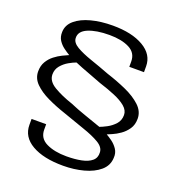

<svg xmlns="http://www.w3.org/2000/svg" viewBox="-145 -799 979 1057"><g transform="rotate(20 344.5 -270.5)"><path d="M341 139Q226 139 158.5 100Q91 61 91 -9.5V-44H176.5V-12.5Q176.5 38.5 223.5 61.2Q270.5 84 341 84Q390 84 428.2 76.2Q466.5 68.5 488 50.2Q509.5 32 507.5 0.5Q506.5 -29.5 470.2 -51Q434 -72.5 375.8 -92.2Q317.5 -112 249.5 -136.5Q194 -155 145.2 -178.2Q96.5 -201.5 66 -231.8Q35.5 -262 35.5 -302.5Q35.5 -336 50 -360.2Q64.5 -384.5 86.2 -401.2Q108 -418 129.8 -428.5Q151.5 -439 165.5 -445Q148.5 -455 129.5 -469Q110.5 -483 97.5 -503Q84.5 -523 85.5 -551.5Q86.5 -592.5 120.2 -621.2Q154 -650 210.5 -665Q267 -680 337 -680Q449 -680 516.8 -640.2Q584.5 -600.5 584.5 -531.5V-497.5H498.5V-528.5Q498.5 -579 453.5 -602Q408.5 -625 337 -625Q260 -625 212.5 -605Q165 -585 167 -545.5Q168 -519 201.5 -499.2Q235 -479.5 288.2 -461.2Q341.5 -443 400.5 -420.5Q460 -401.5 514.8 -377Q569.5 -352.5 604.5 -320Q639.5 -287.5 639.5 -244.5Q639.5 -208.5 622.5 -183.8Q605.5 -159 582 -142.8Q558.5 -126.5 537.8 -117.8Q517 -109 509 -105.5Q522.5 -98 542.5 -83.8Q562.5 -69.5 577.2 -47.8Q592 -26 589.5 3.5Q587.5 49 552.2 79Q517 109 461 124Q405 139 341 139ZM456.5 -130.5Q472 -136 497.2 -149.2Q522.5 -162.5 542.2 -184.2Q562 -206 562 -237.5Q562 -265 536.8 -286.5Q511.5 -308 469.2 -325.5Q427 -343 376.5 -359Q338 -374.5 297 -389.2Q256 -404 217.5 -420.5Q200 -414.5 175.8 -400.8Q151.5 -387 133.2 -365.2Q115 -343.5 115 -314Q115 -274.5 160 -247.5Q205 -220.5 271 -198.5Q311 -181 360.2 -164.2Q409.5 -147.5 456.5 -130.5Z"/></g></svg>

Font: Anybody ExtraExpanded
Style: Regular
Weight: 400
Width: 8
Designer: Tyler Finck
Foundry: Etcetera Type Company
Version: Version 1.010; ttfautohint (v1.8.3) -l 8 -r 50 -G 200 -x 14 